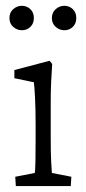

<svg xmlns="http://www.w3.org/2000/svg" viewBox="-20 -625 289 645"><path d="M33.2 0 31.2 -31.2 96.7 -43.9Q97.7 -47.9 98.1 -55.7Q98.6 -63.5 99.1 -85.4Q99.6 -107.4 99.6 -151.4V-210Q99.6 -257.8 97.7 -296.4Q95.7 -335 93.8 -348.6L28.3 -362.3V-389.6L146.5 -420.9L155.3 -410.2Q153.3 -379.9 151.9 -351.6Q150.4 -323.2 150.4 -284.2V-161.1Q150.4 -111.3 151.9 -81.5Q153.3 -51.8 154.3 -43.9L219.7 -31.2L217.8 0ZM53.7 -523.4Q37.1 -523.4 24.4 -534.7Q11.7 -545.9 11.7 -564.5Q11.7 -583 24.4 -594.2Q37.1 -605.5 53.7 -605.5Q70.3 -605.5 82 -594.2Q93.8 -583 93.8 -564.5Q93.8 -545.9 82 -534.7Q70.3 -523.4 53.7 -523.4ZM196.3 -523.4Q179.7 -523.4 167 -534.7Q154.3 -545.9 154.3 -564.5Q154.3 -583 167 -594.2Q179.7 -605.5 196.3 -605.5Q212.9 -605.5 224.6 -594.2Q236.3 -583 236.3 -564.5Q236.3 -545.9 224.6 -534.7Q212.9 -523.4 196.3 -523.4Z"/></svg>

Font: Crimson Pro ExtraLight
Style: Regular
Weight: 250
Designer: Jacques Le Bailly
Foundry: Baron von Fonthausen
Version: Version 1.003